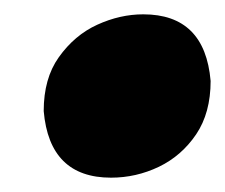

<svg xmlns="http://www.w3.org/2000/svg" viewBox="-20 -428 314 268"><path d="M135 -180Q49 -180 41 -273Q41 -318.5 62 -348Q84 -379 115.8 -393.5Q147.5 -408 180 -408Q266 -408 274 -315Q274 -270.5 253.8 -240.5Q233.5 -210.5 201.8 -195.2Q170 -180 135 -180Z"/></svg>

Font: Argentum Sans Black
Style: Italic
Weight: 900
Italic angle: -11°
Designer: Julieta Ulanovsky (font), Cristiano Sobral (main changes and remaster)
Foundry: Julieta Ulanovsky (font), Cristiano Sobral (main changes and remaster)
Version: Version 2.007;June 15, 2022;FontCreator 14.0.0.2814 64-bit; 